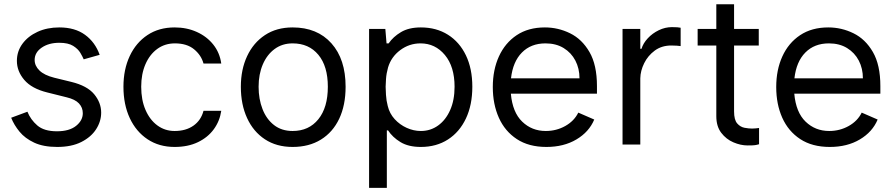

<svg xmlns="http://www.w3.org/2000/svg" viewBox="-20 -682 4221 906"><path d="M59.7 -394.9Q59.7 -439.6 85.8 -475.3Q111.9 -511 157.1 -531.8Q202.4 -552.6 259.9 -552.6Q333.5 -552.6 381.2 -517.8Q429 -483 450.3 -423.3L375 -402Q370 -414.1 359.2 -432.5Q348.4 -451 325.1 -465.6Q301.8 -480.1 259.9 -480.1Q209.9 -480.1 176.7 -457.2Q143.5 -434.3 143.5 -399.1Q143.5 -371.4 166.2 -349.3Q188.9 -327.1 235.8 -315.3L316.8 -295.5Q391.3 -277.3 424.4 -237.4Q457.4 -197.4 457.4 -150.6Q457.4 -109.4 433.6 -72.3Q409.8 -35.2 363.6 -11.9Q317.5 11.4 250 11.4Q184.7 11.4 141.3 -8.9Q98 -29.1 72.1 -60.7Q46.2 -92.3 32.7 -126.4L109.4 -154.8Q124.3 -117.5 156.1 -90Q187.9 -62.5 248.6 -62.5Q307.2 -62.5 339 -88.1Q370.7 -113.6 370.7 -147.7Q370.7 -174.4 352.6 -193.9Q334.5 -213.4 294 -223L203.1 -245.7Q129.6 -263.8 94.6 -304.9Q59.7 -345.9 59.7 -394.9Z M1024.1 -382.1H940.3Q929.7 -421.5 895.8 -449.4Q861.9 -477.3 805.4 -477.3Q757.8 -477.3 721.9 -451Q686.1 -424.7 666.2 -378.6Q646.3 -332.4 646.3 -272.7Q646.3 -210.2 666.7 -163.2Q687.1 -116.1 722.8 -90Q758.5 -63.9 804 -63.9Q857.2 -63.9 892.9 -89.1Q928.6 -114.3 940.3 -159.1H1024.1Q1017 -110.8 989 -72.3Q960.9 -33.7 914.1 -11.2Q867.2 11.4 804 11.4Q730.8 11.4 676.5 -24.7Q622.2 -60.7 592.3 -124.8Q562.5 -188.9 562.5 -272.7Q562.5 -354.4 592.2 -417.6Q621.8 -480.8 676 -516.7Q730.1 -552.6 804 -552.6Q861.5 -552.6 908.7 -531.2Q956 -509.9 986.5 -471.6Q1017 -433.2 1024.1 -382.1Z M1360.8 11.4Q1284.8 11.4 1230.1 -24.7Q1175.4 -60.7 1146 -124.8Q1116.5 -188.9 1116.5 -272.7Q1116.5 -353.7 1146 -416.9Q1175.4 -480.1 1230.1 -516.3Q1284.8 -552.6 1360.8 -552.6Q1476.9 -552.6 1543.9 -477.6Q1610.8 -402.7 1610.8 -272.7Q1610.8 -185.4 1580.6 -121.6Q1550.4 -57.9 1494.3 -23.3Q1438.2 11.4 1360.8 11.4ZM1360.8 -63.9Q1437.5 -63.9 1482.2 -119.3Q1527 -174.7 1527 -272.7Q1527 -369.7 1482.2 -423.5Q1437.5 -477.3 1360.8 -477.3Q1311.8 -477.3 1275.7 -450.6Q1239.7 -424 1220 -377.8Q1200.3 -331.7 1200.3 -272.7Q1200.3 -214.5 1218.8 -167.1Q1237.2 -119.7 1273.1 -91.8Q1308.9 -63.9 1360.8 -63.9Z M1721.6 204.5V-545.5H1798.3L1804 -477.3H1813.9Q1835.2 -508.5 1872.2 -530.5Q1909.1 -552.6 1965.9 -552.6Q2039.1 -552.6 2093.8 -518.1Q2148.4 -483.7 2178.6 -420.8Q2208.8 -358 2208.8 -272.7Q2208.8 -186.8 2178.6 -122.9Q2148.4 -58.9 2093.8 -23.8Q2039.1 11.4 1965.9 11.4Q1907.3 11.4 1869.9 -11.4Q1832.4 -34.1 1811.1 -66.8H1805.4V204.5ZM1809.7 -181.8Q1818.2 -146.3 1842.3 -119.9Q1866.5 -93.4 1899.1 -78.7Q1931.8 -63.9 1965.9 -63.9Q2011.4 -63.9 2047.4 -89.8Q2083.5 -115.8 2104.2 -162.6Q2125 -209.5 2125 -272.7Q2125 -367.5 2079.4 -422.4Q2033.7 -477.3 1964.5 -477.3Q1911.2 -477.3 1868.6 -445.5Q1826 -413.7 1811.1 -363.6Q1803.3 -335.9 1801.5 -309.5Q1799.7 -283 1799.7 -272.7Q1799.7 -262.1 1801.3 -234.7Q1802.9 -207.4 1809.7 -181.8Z M2558.2 11.4Q2475.1 11.4 2418.9 -25.6Q2362.6 -62.5 2334 -126.4Q2305.4 -190.3 2305.4 -271.3Q2305.4 -352.3 2334.3 -415.8Q2363.3 -479.4 2418.1 -516Q2473 -552.6 2551.1 -552.6Q2613.6 -552.6 2669.9 -525Q2726.2 -497.5 2761.5 -436.6Q2796.9 -375.7 2796.9 -275.6V-240.1H2390.6Q2398.4 -152 2444.1 -108Q2489.7 -63.9 2555.4 -63.9Q2605.5 -63.9 2647.5 -87.5Q2689.6 -111.2 2708.8 -150.6L2784.1 -117.9Q2759.6 -59.3 2699.9 -24Q2640.3 11.4 2558.2 11.4ZM2554 -477.3Q2485.4 -477.3 2442.8 -434.1Q2400.2 -391 2391.3 -312.5H2714.5Q2714.5 -358.7 2695.1 -396Q2675.8 -433.2 2639.7 -455.3Q2603.7 -477.3 2554 -477.3Z M3191.8 -551.1V-464.5Q3185.4 -465.6 3174.5 -466.4Q3163.7 -467.3 3147.7 -467.3Q3102.3 -467.3 3069.8 -443.4Q3037.3 -419.4 3019.7 -383.7Q3002.1 -348 3001.4 -312.5V0H2917.6V-545.5H3001.4V-451.7H3007.1Q3014.9 -478 3036.8 -501.4Q3058.6 -524.9 3088.6 -539.4Q3118.6 -554 3150.6 -554Q3180.4 -554 3191.8 -551.1Z M3560.4 -545.5V-467.3H3443.9V-156.2Q3443.9 -116.5 3458.6 -99.6Q3473.4 -82.7 3493.4 -79Q3513.5 -75.3 3529.1 -75.3Q3539.8 -75.3 3545.5 -76.2Q3551.1 -77.1 3561.8 -78.1V-1.4Q3551.1 1.8 3542.3 3Q3533.4 4.3 3507.8 4.3Q3475.1 4.3 3440.9 -10.3Q3406.6 -24.9 3383.3 -55.4Q3360.1 -85.9 3360.1 -133.5V-467.3H3272V-545.5H3360.1V-661.9H3443.9V-545.5Z M3895.6 11.4Q3812.5 11.4 3756.2 -25.6Q3699.9 -62.5 3671.3 -126.4Q3642.8 -190.3 3642.8 -271.3Q3642.8 -352.3 3671.7 -415.8Q3700.6 -479.4 3755.5 -516Q3810.4 -552.6 3888.5 -552.6Q3951 -552.6 4007.3 -525Q4063.6 -497.5 4098.9 -436.6Q4134.2 -375.7 4134.2 -275.6V-240.1H3728Q3735.8 -152 3781.4 -108Q3827.1 -63.9 3892.8 -63.9Q3942.8 -63.9 3984.9 -87.5Q4027 -111.2 4046.2 -150.6L4121.4 -117.9Q4096.9 -59.3 4037.3 -24Q3977.6 11.4 3895.6 11.4ZM3891.3 -477.3Q3822.8 -477.3 3780.2 -434.1Q3737.6 -391 3728.7 -312.5H4051.8Q4051.8 -358.7 4032.5 -396Q4013.1 -433.2 3977.1 -455.3Q3941.1 -477.3 3891.3 -477.3Z"/></svg>

Font: Inter UI
Style: Regular
Weight: 400
Designer: Rasmus Andersson
Foundry: rsms
Version: Version 2.2